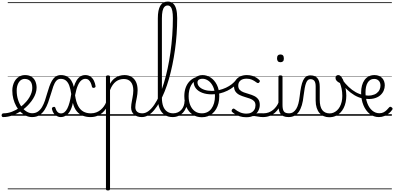

<svg xmlns="http://www.w3.org/2000/svg" viewBox="-99 -1477 5029 2450"><path d="M-60 17Q-69 17 -74 9.5Q-79 2 -78.5 -7Q-78 -16 -72 -23.5Q-66 -31 -54 -31Q0 -31 53 -51Q106 -71 153.5 -105Q201 -139 236 -180Q260 -207 277 -236.5Q294 -266 303.5 -295.5Q313 -325 313 -355Q313 -414 287 -442Q261 -470 215 -470Q205 -470 199.5 -477.5Q194 -485 195 -494.5Q196 -504 202 -511.5Q208 -519 219 -519Q272 -519 305 -496.5Q338 -474 353 -437Q368 -400 368 -358Q368 -324 356.5 -288.5Q345 -253 324 -218.5Q303 -184 274 -152Q232 -104 177.5 -66Q123 -28 62.5 -5.5Q2 17 -60 17ZM0 928H444V938H0ZM0 -20H444V0H0ZM0 -505H444V-500H0ZM0 -1448H444V-1438H0Z M310 17Q270 17 233 0Q196 -17 164 -48Q132 -79 108.5 -121.5Q85 -164 71.5 -214.5Q58 -265 58 -321Q58 -355 66 -385.5Q74 -416 88 -440.5Q102 -465 122 -482.5Q142 -500 166.5 -509.5Q191 -519 219 -519Q228 -519 232.5 -511.5Q237 -504 236 -494.5Q235 -485 229.5 -477.5Q224 -470 215 -470Q198 -470 182 -463Q166 -456 154 -443Q142 -430 133 -412Q124 -394 119 -371.5Q114 -349 114 -322Q114 -257 131.5 -203Q149 -149 178 -111Q207 -73 242 -52.5Q277 -32 311 -32Q355 -32 386 -54Q417 -76 438 -112Q459 -148 474.5 -193.5Q490 -239 503 -286Q516 -331 530.5 -372.5Q545 -414 564 -447Q583 -480 611 -499.5Q639 -519 678 -519Q687 -519 692 -512Q697 -505 697 -495.5Q697 -486 692 -478.5Q687 -471 676 -471Q641 -471 619 -445.5Q597 -420 581 -374.5Q565 -329 548 -270Q533 -219 515 -168.5Q497 -118 470.5 -76Q444 -34 405.5 -8.5Q367 17 310 17ZM444 928H482V938H444ZM444 -20H482V0H444ZM444 -505H482V-500H444ZM444 -1448H482V-1438H444Z M676 17Q643 17 611 -6Q579 -29 566 -78Q562 -91 564.5 -98Q567 -105 576 -110Q588 -115 596 -113Q604 -111 606 -104Q617 -67 635 -48.5Q653 -30 680 -30Q728 -30 760 -92.5Q792 -155 810 -277Q801 -340 785.5 -383Q770 -426 743 -448.5Q716 -471 674 -471Q664 -471 659 -478.5Q654 -486 654.5 -495.5Q655 -505 660.5 -512Q666 -519 677 -519Q725 -519 758 -499.5Q791 -480 812 -446.5Q833 -413 843 -368Q857 -416 877.5 -449.5Q898 -483 926 -501Q954 -519 989 -519Q1030 -519 1057 -499Q1084 -479 1099.5 -447Q1115 -415 1120 -379Q1122 -372 1117.5 -365.5Q1113 -359 1100 -356Q1090 -355 1083 -358.5Q1076 -362 1074 -372Q1069 -397 1059 -419.5Q1049 -442 1032.5 -456.5Q1016 -471 989 -471Q963 -471 938.5 -451Q914 -431 894 -385.5Q874 -340 859 -261Q871 -176 897.5 -126Q924 -76 964.5 -53.5Q1005 -31 1058 -31Q1069 -31 1074.5 -23.5Q1080 -16 1079.5 -7Q1079 2 1072.5 9.5Q1066 17 1053 17Q1006 17 961.5 1Q917 -15 882.5 -54.5Q848 -94 831 -164Q818 -101 795 -61Q772 -21 741.5 -2Q711 17 676 17ZM481 928H1121V938H481ZM481 -20H1121V0H481ZM481 -505H1121V-500H481ZM481 -1448H1121V-1438H481Z M1056 17Q1045 17 1039.5 9.5Q1034 2 1034.5 -7Q1035 -16 1042 -23.5Q1049 -31 1062 -31Q1099 -31 1130 -43Q1161 -55 1185 -75Q1209 -95 1227 -120Q1245 -145 1255 -172Q1259 -183 1268 -182.5Q1277 -182 1283 -174.5Q1289 -167 1286 -157Q1275 -124 1255 -93Q1235 -62 1206.5 -37Q1178 -12 1140 2.5Q1102 17 1056 17ZM1121 928V938ZM1121 -20V0ZM1121 -505V-500ZM1121 -1448V-1438Z M1278 953Q1265 953 1259 948.5Q1253 944 1253 934V-496Q1253 -506 1259.5 -510.5Q1266 -515 1279 -515Q1293 -515 1299 -510.5Q1305 -506 1305 -496V-408Q1329 -450 1359.5 -474.5Q1390 -499 1423.5 -509Q1457 -519 1490 -519Q1541 -519 1578.5 -496.5Q1616 -474 1636.5 -431Q1657 -388 1657 -325Q1657 -301 1654 -278Q1651 -255 1647 -233Q1643 -211 1638.5 -190Q1634 -169 1631 -148.5Q1628 -128 1628 -109Q1628 -72 1650.5 -51.5Q1673 -31 1718 -31Q1727 -31 1731.5 -23.5Q1736 -16 1735.5 -7Q1735 2 1729 9.5Q1723 17 1711 17Q1648 17 1611 -16Q1574 -49 1574 -107Q1574 -126 1577 -146.5Q1580 -167 1584 -188.5Q1588 -210 1592 -232Q1596 -254 1599 -276.5Q1602 -299 1602 -322Q1602 -393 1571 -431Q1540 -469 1481 -469Q1455 -469 1429.5 -461.5Q1404 -454 1381 -437Q1358 -420 1339 -393Q1320 -366 1305 -327V934Q1305 944 1298.5 948.5Q1292 953 1278 953ZM1121 928H1775V938H1121ZM1121 -20H1775V0H1121ZM1121 -505H1775V-500H1121ZM1121 -1448H1775V-1438H1121Z M1711 17Q1699 17 1694 9.5Q1689 2 1690.5 -7Q1692 -16 1698.5 -23.5Q1705 -31 1717 -31Q1757 -31 1795 -59Q1833 -87 1868.5 -138.5Q1904 -190 1935 -260.5Q1966 -331 1992.5 -418Q2019 -505 2040 -603.5Q2061 -702 2076 -808Q2091 -914 2099 -1024.5Q2107 -1135 2107 -1246Q2107 -1258 2115.5 -1264.5Q2124 -1271 2134.5 -1271Q2145 -1271 2153.5 -1264.5Q2162 -1258 2162 -1246Q2162 -1144 2155 -1042.5Q2148 -941 2134 -842Q2120 -743 2100.5 -649Q2081 -555 2056.5 -469.5Q2032 -384 2002 -310Q1972 -236 1938.5 -176Q1905 -116 1868.5 -72.5Q1832 -29 1792.5 -6Q1753 17 1711 17ZM1775 928V938ZM1775 -20V0ZM1775 -505V-500ZM1775 -1448V-1438Z M2105 17Q2044 17 2001.5 -11.5Q1959 -40 1937 -95Q1915 -150 1915 -229V-1243Q1915 -1351 1946.5 -1404Q1978 -1457 2042 -1457Q2082 -1457 2109 -1433.5Q2136 -1410 2149 -1363Q2162 -1316 2162 -1246Q2162 -1233 2153.5 -1227Q2145 -1221 2134.5 -1221Q2124 -1221 2115.5 -1227Q2107 -1233 2107 -1246Q2107 -1301 2100 -1336.5Q2093 -1372 2078 -1389.5Q2063 -1407 2040 -1407Q2016 -1407 1999.5 -1389.5Q1983 -1372 1975 -1336Q1967 -1300 1967 -1243V-229Q1967 -165 1983.5 -121Q2000 -77 2032.5 -54Q2065 -31 2111 -31Q2122 -31 2127.5 -23.5Q2133 -16 2132.5 -7Q2132 2 2125 9.5Q2118 17 2105 17ZM1775 928H2169V938H1775ZM1775 -20H2169V0H1775ZM1775 -505H2169V-500H1775ZM1775 -1448H2169V-1438H1775Z M2104 17Q2093 17 2087.5 9.5Q2082 2 2082.5 -7Q2083 -16 2090 -23.5Q2097 -31 2110 -31Q2143 -31 2169.5 -43Q2196 -55 2215 -76Q2234 -97 2244.5 -125Q2255 -153 2256 -186Q2257 -198 2266 -201.5Q2275 -205 2283.5 -201.5Q2292 -198 2291 -186Q2290 -142 2275.5 -104.5Q2261 -67 2236.5 -40Q2212 -13 2178 2Q2144 17 2104 17ZM2169 928V938ZM2169 -20V0ZM2169 -505V-500ZM2169 -1448V-1438Z M2477 19Q2409 19 2358 -15.5Q2307 -50 2280 -110.5Q2253 -171 2253 -250Q2253 -308 2269 -354.5Q2285 -401 2315.5 -435Q2346 -469 2389 -487Q2432 -505 2486 -505Q2494 -505 2496.5 -498Q2499 -491 2496.5 -483.5Q2494 -476 2485 -476Q2453 -476 2425.5 -465.5Q2398 -455 2376 -435Q2354 -415 2339 -387Q2324 -359 2316 -324.5Q2308 -290 2308 -250Q2308 -185 2328.5 -135.5Q2349 -86 2386.5 -58.5Q2424 -31 2477 -31Q2516 -31 2547 -46.5Q2578 -62 2599.5 -91.5Q2621 -121 2632.5 -161.5Q2644 -202 2644 -250Q2644 -321 2620.5 -371Q2597 -421 2560.5 -446.5Q2524 -472 2485 -472Q2473 -472 2466.5 -479Q2460 -486 2460 -495.5Q2460 -505 2466.5 -512Q2473 -519 2485 -519Q2540 -519 2589 -487Q2638 -455 2668.5 -394.5Q2699 -334 2699 -250Q2699 -202 2689 -161Q2679 -120 2660 -87Q2641 -54 2613.5 -30Q2586 -6 2552 6.5Q2518 19 2477 19ZM2169 928H2770V938H2169ZM2169 -20H2770V0H2169ZM2169 -505H2770V-500H2169ZM2169 -1448H2770V-1438H2169Z M2603 -273Q2535 -273 2483 -292.5Q2431 -312 2402 -347.5Q2373 -383 2373 -431Q2373 -457 2387.5 -476.5Q2402 -496 2427 -507.5Q2452 -519 2485 -519Q2497 -519 2504 -512Q2511 -505 2511.5 -495.5Q2512 -486 2505.5 -479Q2499 -472 2487 -472Q2465 -472 2450.5 -466.5Q2436 -461 2428.5 -450.5Q2421 -440 2421 -426Q2421 -394 2444.5 -369.5Q2468 -345 2509.5 -331Q2551 -317 2606 -317Q2653 -317 2698.5 -328Q2744 -339 2785 -358Q2826 -377 2859 -403Q2892 -429 2915 -460Q2920 -468 2927.5 -469Q2935 -470 2941 -465.5Q2947 -461 2948.5 -453Q2950 -445 2944 -435Q2920 -400 2883.5 -370.5Q2847 -341 2801.5 -319Q2756 -297 2705.5 -285Q2655 -273 2603 -273ZM2770 928H2795V938H2770ZM2770 -20H2795V0H2770ZM2770 -505H2795V-500H2770ZM2770 -1448H2795V-1438H2770Z M3114 -11Q3151 -25 3176 -29Q3201 -33 3221.5 -32Q3242 -31 3263 -31Q3272 -31 3276 -23.5Q3280 -16 3278.5 -7Q3277 2 3271.5 9.5Q3266 17 3257 17Q3225 17 3198.5 11.5Q3172 6 3147 3.5Q3122 1 3093 12ZM3044 19Q2998 19 2962 7.5Q2926 -4 2900 -20.5Q2874 -37 2862 -50Q2855 -58 2856.5 -65.5Q2858 -73 2865 -83Q2873 -91 2880.5 -91.5Q2888 -92 2896 -85Q2928 -59 2965 -43Q3002 -27 3047 -27Q3082 -27 3107.5 -40.5Q3133 -54 3147 -78Q3161 -102 3161 -133Q3161 -169 3141 -188.5Q3121 -208 3090 -219Q3059 -230 3024.5 -240Q2990 -250 2958.5 -265Q2927 -280 2907 -307Q2887 -334 2887 -380Q2887 -420 2907 -451Q2927 -482 2964 -500.5Q3001 -519 3051 -519Q3088 -519 3119 -509.5Q3150 -500 3173.5 -485Q3197 -470 3212 -454Q3219 -446 3217 -439Q3215 -432 3208 -424Q3202 -417 3193.5 -417Q3185 -417 3177 -423Q3145 -447 3116 -460Q3087 -473 3048 -473Q2996 -473 2968.5 -449Q2941 -425 2941 -385Q2941 -350 2960.5 -330Q2980 -310 3011.5 -298.5Q3043 -287 3078.5 -277Q3114 -267 3145 -252Q3176 -237 3196 -210.5Q3216 -184 3216 -138Q3216 -100 3197.5 -63.5Q3179 -27 3141.5 -4Q3104 19 3044 19ZM2795 928H3322V938H2795ZM2795 -20H3322V0H2795ZM2795 -505H3322V-500H2795ZM2795 -1448H3322V-1438H2795Z M3257 17Q3246 17 3240.5 9.5Q3235 2 3235.5 -7Q3236 -16 3243 -23.5Q3250 -31 3263 -31Q3300 -31 3331 -43Q3362 -55 3386 -75Q3410 -95 3428 -120Q3446 -145 3456 -172Q3460 -183 3469 -182.5Q3478 -182 3484 -174.5Q3490 -167 3487 -157Q3476 -124 3456 -93Q3436 -62 3407.5 -37Q3379 -12 3341 2.5Q3303 17 3257 17ZM3322 928V938ZM3322 -20V0ZM3322 -505V-500ZM3322 -1448V-1438Z M3584 17Q3546 17 3520.5 6.5Q3495 -4 3480.5 -24Q3466 -44 3460 -72.5Q3454 -101 3454 -137V-496Q3454 -506 3460 -510.5Q3466 -515 3479 -515Q3493 -515 3499.5 -510.5Q3506 -506 3506 -496V-137Q3506 -82 3522.5 -56.5Q3539 -31 3590 -31Q3599 -31 3603.5 -23.5Q3608 -16 3607.5 -7Q3607 2 3601.5 9.5Q3596 17 3584 17ZM3480 -683Q3458 -683 3447 -695.5Q3436 -708 3436 -732Q3436 -757 3447 -769.5Q3458 -782 3480 -782Q3501 -782 3512 -769.5Q3523 -757 3523 -732Q3524 -707 3512.5 -695Q3501 -683 3480 -683ZM3322 928H3647V938H3322ZM3322 -20H3647V0H3322ZM3322 -505H3647V-500H3322ZM3322 -1448H3647V-1438H3322Z M3582 17Q3573 17 3568.5 9.5Q3564 2 3564.5 -7Q3565 -16 3571 -23.5Q3577 -31 3588 -31Q3619 -31 3641.5 -45.5Q3664 -60 3681 -87.5Q3698 -115 3708.5 -155Q3719 -195 3725 -247Q3733 -318 3743.5 -369Q3754 -420 3769.5 -452Q3785 -484 3807.5 -499.5Q3830 -515 3863 -515Q3872 -515 3876.5 -508Q3881 -501 3880.5 -491.5Q3880 -482 3875 -474.5Q3870 -467 3861 -467Q3843 -467 3830 -455.5Q3817 -444 3807 -419Q3797 -394 3789.5 -354Q3782 -314 3775 -257Q3768 -186 3752.5 -134.5Q3737 -83 3713 -49Q3689 -15 3656.5 1Q3624 17 3582 17ZM3647 928H3747V938H3647ZM3647 -20H3747V0H3647ZM3647 -505H3747V-500H3647ZM3647 -1448H3747V-1438H3647Z M4101 19Q4064 19 4032.5 5.5Q4001 -8 3978 -34.5Q3955 -61 3942 -101Q3929 -141 3929 -193V-374Q3929 -424 3912 -445.5Q3895 -467 3861 -467Q3850 -467 3844 -474.5Q3838 -482 3838.5 -491.5Q3839 -501 3845 -508Q3851 -515 3863 -515Q3892 -515 3914 -506.5Q3936 -498 3951 -480Q3966 -462 3973.5 -435Q3981 -408 3981 -370V-204Q3981 -160 3989 -127Q3997 -94 4013 -73Q4029 -52 4053 -41Q4077 -30 4108 -30Q4134 -30 4157.5 -40Q4181 -50 4201.5 -68.5Q4222 -87 4237 -114.5Q4252 -142 4260.5 -176.5Q4269 -211 4269 -253Q4269 -305 4260 -345.5Q4251 -386 4239 -417Q4210 -430 4196 -447Q4182 -464 4182 -483Q4182 -496 4190.5 -507.5Q4199 -519 4217 -519Q4240 -519 4259 -493Q4278 -467 4291.5 -425.5Q4305 -384 4312.5 -338.5Q4320 -293 4320 -255Q4320 -213 4311.5 -172.5Q4303 -132 4285.5 -97.5Q4268 -63 4242 -37Q4216 -11 4181 4Q4146 19 4101 19ZM3747 928H4401V938H3747ZM3747 -20H4401V0H3747ZM3747 -505H4401V-500H3747ZM3747 -1448H4401V-1438H3747Z M4530 -220Q4473 -233 4422.5 -263Q4372 -293 4326.5 -337Q4281 -381 4240 -434Q4232 -446 4237 -455Q4242 -464 4253 -466.5Q4264 -469 4271 -457Q4309 -407 4351 -367Q4393 -327 4440.5 -300.5Q4488 -274 4539 -265Q4549 -263 4552 -255.5Q4555 -248 4553.5 -239.5Q4552 -231 4545.5 -225Q4539 -219 4530 -220ZM4401 928H4426V938H4401ZM4401 -20H4426V0H4401ZM4401 -505H4426V-500H4401ZM4401 -1448H4426V-1438H4401Z M4735 17Q4670 17 4619 -23.5Q4568 -64 4538.5 -134.5Q4509 -205 4509 -296Q4509 -345 4520 -385.5Q4531 -426 4552.5 -456Q4574 -486 4606 -502.5Q4638 -519 4680 -519Q4713 -519 4738 -508Q4763 -497 4779 -479Q4795 -461 4803 -437.5Q4811 -414 4811 -388Q4811 -354 4797 -320.5Q4783 -287 4752 -260Q4721 -233 4671 -220.5Q4621 -208 4550 -218L4545 -262Q4601 -253 4641 -260.5Q4681 -268 4706.5 -287Q4732 -306 4744 -332Q4756 -358 4756 -385Q4756 -425 4733.5 -447.5Q4711 -470 4675 -470Q4646 -470 4625.5 -457Q4605 -444 4591.5 -421Q4578 -398 4571.5 -367Q4565 -336 4565 -297Q4565 -222 4587.5 -161.5Q4610 -101 4650.5 -66.5Q4691 -32 4742 -32Q4773 -32 4796 -44Q4819 -56 4836 -73.5Q4853 -91 4866 -106Q4874 -115 4882 -114.5Q4890 -114 4899 -107Q4907 -101 4910 -93.5Q4913 -86 4906 -77Q4890 -53 4864.5 -31.5Q4839 -10 4806 3.5Q4773 17 4735 17ZM4426 928H4901V938H4426ZM4426 -20H4901V0H4426ZM4426 -505H4901V-500H4426ZM4426 -1448H4901V-1438H4426Z"/></svg>

Font: Playwrite ID Guides
Style: Regular
Weight: 400
Designer: Veronika Burian, José Scaglione
Foundry: TypeTogether
Version: Version 1.003